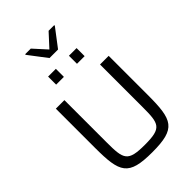

<svg xmlns="http://www.w3.org/2000/svg" viewBox="-320 -1226 1349 1349"><g transform="rotate(-45 354.5 -551.5)"><path d="M210 -1105 312 -971H397L499 -1105V-1111H443L354 -1014L266 -1111H210ZM213 -886V-806H290V-886ZM420 -886V-806H496V-886ZM355 8C591 8 617 -52 617 -300V-688H531V-267C531 -100 523 -66 355 -66C187 -66 177 -100 177 -267V-688H92V-300C92 -52 119 8 355 8Z"/></g></svg>

Font: Saira UNSAM
Style: Regular
Weight: 400
Designer: Hector Gatti with collaboration of the Omnibus-Type team
Foundry: Omnibus-Type
Version: Version 0.072;PS 000.072;hotconv 1.0.88;makeotf.lib2.5.64775